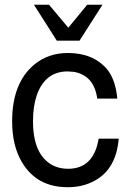

<svg xmlns="http://www.w3.org/2000/svg" viewBox="-20 -761 540 804"><path d="M471.2 -348.1H387.2Q374 -444.8 290 -460Q282.2 -460.9 263.2 -461.9Q168.9 -461.9 133.8 -361.8Q118.2 -315.9 118.2 -252.9Q118.2 -116.2 196.8 -70.8Q226.1 -54.2 265.1 -54.2Q372.1 -54.2 393.1 -180.2H477.1Q465.8 -43 361.8 2.9Q318.8 22.9 263.2 22.9Q133.8 22.9 71.8 -82Q30.8 -150.9 30.8 -252.9Q30.8 -413.1 123 -490.2Q182.1 -539.1 264.2 -539.1Q370.1 -539.1 428.2 -471.2L436 -460.9Q464.8 -418 471.2 -348.1ZM313 -590.8H217.8L122.1 -741.2H185.1L266.1 -645L345.2 -741.2H409.2Z"/></svg>

Font: SolaimanLipi
Style: Normal
Weight: 400
Designer: Solaiman Karim
Foundry: Al Mamun Sumon
Version: Version 2.000